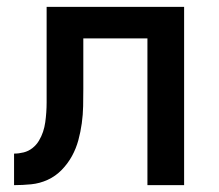

<svg xmlns="http://www.w3.org/2000/svg" viewBox="-20 -540 640 560"><path d="M21 0V-92Q35 -92 49 -95.5Q63 -99 74.5 -108Q86 -117 93.5 -129.5Q101 -142 105.5 -155.5Q110 -169 112 -183.5Q114 -198 115 -212.5Q116 -227 116 -241Q116 -255 116 -270Q116 -273 116 -275.5Q116 -278 116 -281V-520H517V0H410V-428H223V-281Q223 -256 222.5 -230.5Q222 -205 218.5 -180Q215 -155 208.5 -131Q202 -107 190 -85Q178 -63 160 -44.5Q142 -26 119 -15.5Q96 -5 71 -2.5Q46 0 21 0Z"/></svg>

Font: Iosevka SS04 Semibold Extended
Style: Regular
Weight: 600
Width: 7
Monospace: yes
Designer: Belleve Invis
Foundry: Belleve Invis
Version: Version 19.0.0; ttfautohint (v1.8.4)